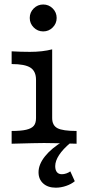

<svg xmlns="http://www.w3.org/2000/svg" viewBox="-20 -646 388 863"><path d="M141.9 -115.3V-287.1Q141.9 -325.8 116.9 -341.9Q91.9 -358.1 32.3 -358.1V-415.3Q73.4 -412.9 114.5 -412.9Q171 -412.9 214.5 -424.2V-115.3Q214.5 -82.3 238.3 -69.8Q262.1 -57.3 324.2 -57.3V0Q211.3 -3.2 178.2 -3.2Q145.2 -3.2 32.3 0V-57.3Q74.2 -57.3 98 -62.9Q121.8 -68.5 131.9 -80.6Q141.9 -92.7 141.9 -115.3ZM153.2 128.2Q153.2 92.7 182.7 56Q212.1 19.4 265.3 -12.1H300Q300.8 -8.9 300.4 -7.7Q300 -6.5 298.4 -5.6Q297.6 -4.8 297.6 -4.8Q297.6 -4.8 296.8 -4Q262.9 24.2 245.6 50.8Q228.2 77.4 228.2 100.8Q228.2 118.5 235.9 127.8Q243.5 137.1 258.1 137.1Q267.7 137.1 278.2 133.5Q288.7 129.8 296 124.2L316.1 168.5Q300.8 181.5 277.4 189.5Q254 197.6 230.6 197.6Q195.2 197.6 174.2 178.6Q153.2 159.7 153.2 128.2ZM113.7 -565.3Q113.7 -590.3 131.5 -608.1Q149.2 -625.8 174.2 -625.8Q199.2 -625.8 216.9 -608.1Q234.7 -590.3 234.7 -565.3Q234.7 -540.3 216.9 -522.6Q199.2 -504.8 174.2 -504.8Q149.2 -504.8 131.5 -522.6Q113.7 -540.3 113.7 -565.3Z"/></svg>

Font: Playfair Micro SmCond SmLight
Style: Regular
Weight: 360
Width: 4
Designer: Claus Eggers Sørensen
Foundry: Claus Eggers Sørensen
Version: Version 2.100;Glyphs 3.2 (3219)